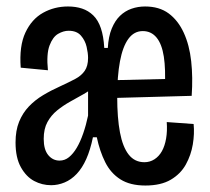

<svg xmlns="http://www.w3.org/2000/svg" viewBox="-20 -561 648 593"><path d="M138 11Q110 11 85.5 -2Q61 -15 44.5 -44.5Q28 -74 28 -121Q28 -158 39 -185Q50 -212 69 -232Q88 -252 113 -267Q138 -282 167 -295Q193 -307 212 -317Q231 -327 241.5 -342Q252 -357 252 -382Q252 -397 247.5 -416.5Q243 -436 230 -451Q217 -466 192 -466Q176 -466 159.5 -456.5Q143 -447 133 -420.5Q123 -394 128 -344L44 -352Q39 -419 58.5 -460.5Q78 -502 113 -521.5Q148 -541 190 -541Q214 -541 233.5 -534.5Q253 -528 268 -513.5Q283 -499 291.5 -474Q300 -449 302 -413H313Q315 -448 325 -472.5Q335 -497 350.5 -512Q366 -527 386 -534Q406 -541 428 -541Q472 -541 501 -519.5Q530 -498 547.5 -460Q565 -422 570.5 -372Q576 -322 572 -265L316 -258V-313L530 -318L489 -290Q492 -347 486 -386Q480 -425 463.5 -445Q447 -465 421 -465Q394 -465 376.5 -441Q359 -417 350.5 -371.5Q342 -326 342 -262Q342 -197 350.5 -152Q359 -107 377.5 -83.5Q396 -60 426 -60Q443 -60 457 -69Q471 -78 480 -94Q489 -110 493 -133Q497 -156 495 -184L578 -178Q581 -148 575.5 -115Q570 -82 554 -53Q538 -24 507.5 -6Q477 12 429 12Q382 12 352 -7Q322 -26 305 -60Q288 -94 279 -137H267Q259 -98 246.5 -70Q234 -42 217 -24Q200 -6 179.5 2.5Q159 11 138 11ZM164 -65Q180 -65 193 -75.5Q206 -86 217 -104.5Q228 -123 237 -149Q246 -175 252 -204V-320L275 -297Q259 -282 238.5 -270.5Q218 -259 196.5 -247Q175 -235 156.5 -220Q138 -205 126.5 -184Q115 -163 115 -132Q115 -99 129 -82Q143 -65 164 -65Z"/></svg>

Font: Bricolage Grotesque 36pt Condensed
Style: Regular
Weight: 400
Width: 3
Designer: Mathieu Triay
Foundry: Atelier Triay
Version: Version 1.001;gftools[0.9.33.dev8+g029e19f]